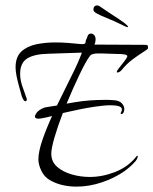

<svg xmlns="http://www.w3.org/2000/svg" viewBox="-20 -671 571 715"><path d="M265 24Q239 24 214 18.5Q189 13 166 0Q145 -12 134 -35Q123 -58 123 -77Q123 -106 137.5 -148.5Q152 -191 174 -239Q162 -236 151.5 -233.5Q141 -231 133 -230Q131 -230 128.5 -229.5Q126 -229 124 -229Q110 -229 110 -237Q110 -240 112 -243.5Q114 -247 115 -249Q120 -257 132 -264Q144 -271 154 -272Q162 -273 172 -275Q182 -277 192 -278Q219 -334 245.5 -386.5Q272 -439 285 -475L163 -471Q108 -470 81.5 -453.5Q55 -437 55 -396Q55 -373 63.5 -349Q72 -325 79 -305Q79 -304 79.5 -303.5Q80 -303 80 -302Q80 -294 74 -294Q68 -294 61 -313Q57 -327 51 -349Q45 -371 42 -386Q40 -395 39 -404Q38 -413 38 -420Q38 -459 59.5 -479Q81 -499 115 -506Q149 -513 185 -513Q211 -513 235.5 -511Q260 -509 279 -507Q298 -505 298.5 -513Q299 -521 305 -533Q308 -546 319 -546Q325 -546 330.5 -540.5Q336 -535 336 -524Q336 -514 332 -505L524 -504L530 -502Q532 -495 531 -491Q531 -488 514 -477.5Q497 -467 474 -450Q451 -433 432 -409Q424 -401 417 -401Q415 -401 415 -403Q415 -408 422 -416Q423 -418 429 -425Q435 -432 444 -444Q449 -451 451.5 -455Q454 -459 454 -462Q454 -470 418 -470Q402 -470 387.5 -471Q373 -472 358 -472Q351 -472 343 -472Q335 -472 327 -470Q323 -469 320 -467.5Q317 -466 313 -460Q300 -443 276 -393Q252 -343 228 -285L257 -290Q286 -295 314 -297Q342 -299 367 -299Q376 -299 385 -299Q394 -299 402 -298Q424 -297 433.5 -286.5Q443 -276 443 -265Q443 -258 440 -252Q437 -246 432 -246.5Q427 -247 431 -253Q434 -259 434 -263Q434 -272 422.5 -275.5Q411 -279 393 -279Q368 -279 335 -274Q302 -269 275.5 -263.5Q249 -258 241 -256L214 -250Q195 -201 183 -159.5Q171 -118 171 -99Q171 -69 192.5 -50Q214 -31 247 -21.5Q280 -12 314 -12Q361 -12 408.5 -30.5Q456 -49 486 -86Q489 -91 492 -91Q493 -91 493 -88Q493 -86 491 -81Q489 -76 484 -70Q475 -60 465 -51Q455 -42 444 -34Q407 -8 359.5 8Q312 24 265 24ZM457 -571Q457 -568 446.5 -572.5Q436 -577 420.5 -585Q405 -593 389 -599Q374 -606 364.5 -609.5Q355 -613 344 -619Q328 -627 328 -634V-636Q328 -649 340 -651Q343 -651 349 -649L392 -620Q428 -597 442 -586.5Q456 -576 457 -571Z"/></svg>

Font: Grey Qo
Style: Regular
Weight: 400
Designer: Robert E. Leuschke
Foundry: Robert E. Leuschke
Version: Version 2.010